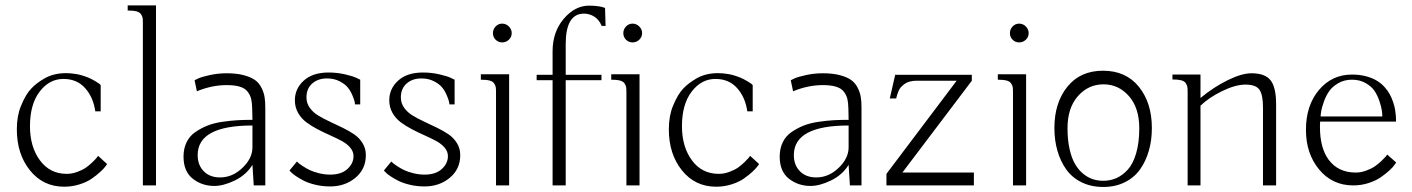

<svg xmlns="http://www.w3.org/2000/svg" viewBox="-20 -704 5361 729"><path d="M231 -426.3Q248 -426.3 269 -422.9Q290 -419.4 314.5 -409.7Q326.7 -404.8 342.3 -395.5Q354.5 -388.2 357.4 -385.7Q360.8 -382.8 362.3 -380.9V-281.2H341.8Q334.5 -334 303.5 -369.1Q272.5 -404.3 220.7 -404.3Q167.5 -404.3 130.6 -356.2Q93.8 -308.1 93.8 -224.6Q93.8 -146.5 131.6 -95.2Q169.4 -43.9 233.4 -43.9Q253.4 -43.9 273.4 -51.3Q293.5 -58.6 306.4 -67.6Q319.3 -76.7 331.3 -88.4Q343.3 -100.1 346.9 -104.7Q350.6 -109.4 352.5 -112.3L386.7 -81.1L380.4 -72.3Q374 -63.5 360.1 -50.8Q346.2 -38.1 327.9 -25.4Q309.6 -12.7 281.7 -3.9Q253.9 4.9 223.6 4.9Q143.6 4.9 93.8 -57.1Q43.9 -119.1 43.9 -212.9Q43.9 -263.7 59.6 -301.8Q78.1 -347.2 99.6 -368.7Q119.1 -389.2 148.9 -406.2Q183.6 -426.3 231 -426.3Z M522.5 0V-616.2Q522.5 -629.4 521.5 -635.7Q520.5 -642.1 515.4 -649.9Q510.3 -657.7 498 -660.9Q485.8 -664.1 464.8 -664.1V-683.6H572.3V0Z M840.8 -425.8Q878.4 -425.8 905.8 -418.5Q933.1 -411.1 948.5 -399.9Q963.9 -388.7 972.9 -370.6Q981.9 -352.5 984.6 -335.4Q987.3 -318.4 987.3 -294.9V0H943.4L938.5 -78.1Q914.6 -39.6 871.6 -18.8Q828.6 2 793.9 2Q746.6 2 711.7 -25.6Q676.8 -53.2 676.8 -109.4Q676.8 -140.1 688.5 -164.1Q700.2 -188 721.7 -202.6Q743.2 -217.3 767.6 -227.1Q792 -236.8 824.2 -241.5Q856.4 -246.1 882.1 -247.6Q907.7 -249 938.5 -249Q938.5 -252.9 937.5 -293Q937 -314.5 933.6 -328.6Q930.2 -342.8 920.4 -355.7Q910.6 -368.7 890.9 -374.8Q871.1 -380.9 840.8 -380.9Q784.2 -380.9 727.5 -357.4L718.8 -399.4L732.9 -406.2Q747.1 -412.6 777.6 -419.2Q808.1 -425.8 840.8 -425.8ZM938.5 -144.5Q938.5 -144.5 938.5 -227.5Q730.5 -227.5 730.5 -115.2Q730.5 -77.1 753.7 -53.7Q776.9 -30.3 815.4 -30.3Q862.8 -30.3 900.6 -66.7Q938.5 -103 938.5 -144.5Z M1079.1 -56.6 1107.4 -90.8Q1109.4 -88.9 1113 -85.4Q1116.7 -82 1129.4 -73.5Q1142.1 -64.9 1155.8 -58.3Q1169.4 -51.8 1190.7 -46.4Q1211.9 -41 1233.4 -41Q1275.9 -41 1299.1 -62.3Q1322.3 -83.5 1322.3 -111.3Q1322.3 -128.4 1310.1 -143.1Q1297.9 -157.7 1278.1 -168.5Q1258.3 -179.2 1234.6 -189.7Q1210.9 -200.2 1187.3 -212.4Q1163.6 -224.6 1143.8 -239.3Q1124 -253.9 1111.8 -275.4Q1099.6 -296.9 1099.6 -323.2Q1099.6 -367.2 1133.3 -397.9Q1167 -428.7 1227.5 -428.7Q1259.3 -428.7 1289.3 -421.9Q1319.3 -415 1333.5 -408.2L1347.7 -401.4V-307.6H1328.1Q1327.6 -311.5 1326.4 -318.1Q1325.2 -324.7 1318.1 -341.8Q1311 -358.9 1300.5 -371.8Q1290 -384.8 1269.3 -395.5Q1248.5 -406.2 1221.7 -406.2Q1187.5 -406.2 1165.5 -387Q1143.6 -367.7 1143.6 -334Q1143.6 -312.5 1156 -294.9Q1168.5 -277.3 1188.2 -265.4Q1208 -253.4 1232.2 -242.2Q1256.3 -231 1280.5 -219.2Q1304.7 -207.5 1324.5 -194.1Q1344.2 -180.7 1356.7 -160.4Q1369.1 -140.1 1369.1 -115.2Q1369.1 -62 1329.6 -29.1Q1290 3.9 1233.4 3.9Q1204.6 3.9 1178 -2.4Q1151.4 -8.8 1134 -17.6Q1116.7 -26.4 1103.8 -35.2Q1090.8 -43.9 1085 -50.3Z M1437.5 -56.6 1465.8 -90.8Q1467.8 -88.9 1471.4 -85.4Q1475.1 -82 1487.8 -73.5Q1500.5 -64.9 1514.2 -58.3Q1527.8 -51.8 1549.1 -46.4Q1570.3 -41 1591.8 -41Q1634.3 -41 1657.5 -62.3Q1680.7 -83.5 1680.7 -111.3Q1680.7 -128.4 1668.5 -143.1Q1656.2 -157.7 1636.5 -168.5Q1616.7 -179.2 1593 -189.7Q1569.3 -200.2 1545.7 -212.4Q1522 -224.6 1502.2 -239.3Q1482.4 -253.9 1470.2 -275.4Q1458 -296.9 1458 -323.2Q1458 -367.2 1491.7 -397.9Q1525.4 -428.7 1585.9 -428.7Q1617.7 -428.7 1647.7 -421.9Q1677.7 -415 1691.9 -408.2L1706.1 -401.4V-307.6H1686.5Q1686 -311.5 1684.8 -318.1Q1683.6 -324.7 1676.5 -341.8Q1669.4 -358.9 1658.9 -371.8Q1648.4 -384.8 1627.7 -395.5Q1606.9 -406.2 1580.1 -406.2Q1545.9 -406.2 1523.9 -387Q1502 -367.7 1502 -334Q1502 -312.5 1514.4 -294.9Q1526.9 -277.3 1546.6 -265.4Q1566.4 -253.4 1590.6 -242.2Q1614.7 -231 1638.9 -219.2Q1663.1 -207.5 1682.9 -194.1Q1702.6 -180.7 1715.1 -160.4Q1727.5 -140.1 1727.5 -115.2Q1727.5 -62 1688 -29.1Q1648.4 3.9 1591.8 3.9Q1563 3.9 1536.4 -2.4Q1509.8 -8.8 1492.4 -17.6Q1475.1 -26.4 1462.2 -35.2Q1449.2 -43.9 1443.4 -50.3Z M1863.3 0V-353.5Q1863.3 -366.7 1862.3 -373Q1861.3 -379.4 1856.2 -387.2Q1851.1 -395 1838.9 -398.2Q1826.7 -401.4 1805.7 -401.4V-421.9H1913.1V0ZM1861.8 -553.2Q1851.6 -563.5 1851.6 -578.1Q1851.6 -592.8 1861.8 -603.5Q1872.1 -614.3 1886.7 -614.3Q1901.4 -614.3 1912.1 -603.5Q1922.9 -592.8 1922.9 -578.1Q1922.9 -563.5 1912.1 -553.2Q1901.4 -543 1886.7 -543Q1872.1 -543 1861.8 -553.2Z M2078.1 0V-399.4H2017.6V-419.9H2078.1V-508.8Q2078.1 -583 2120.6 -632.8Q2163.1 -682.6 2216.8 -682.6Q2235.4 -682.6 2250.5 -680.4Q2265.6 -678.2 2271.5 -675.8L2277.3 -673.8L2279.3 -605.5H2264.6Q2254.4 -629.9 2236.1 -641.1Q2217.8 -652.3 2197.3 -652.3Q2127.9 -652.3 2127.9 -536.1V-419.9H2263.7V-399.4H2127.9V0Z M2358.4 0V-353.5Q2358.4 -366.7 2357.4 -373Q2356.4 -379.4 2351.3 -387.2Q2346.2 -395 2334 -398.2Q2321.8 -401.4 2300.8 -401.4V-421.9H2408.2V0ZM2356.9 -553.2Q2346.7 -563.5 2346.7 -578.1Q2346.7 -592.8 2356.9 -603.5Q2367.2 -614.3 2381.8 -614.3Q2396.5 -614.3 2407.2 -603.5Q2418 -592.8 2418 -578.1Q2418 -563.5 2407.2 -553.2Q2396.5 -543 2381.8 -543Q2367.2 -543 2356.9 -553.2Z M2706.5 -426.3Q2723.6 -426.3 2744.6 -422.9Q2765.6 -419.4 2790 -409.7Q2802.2 -404.8 2817.9 -395.5Q2830.1 -388.2 2833 -385.7Q2836.4 -382.8 2837.9 -380.9V-281.2H2817.4Q2810.1 -334 2779.1 -369.1Q2748 -404.3 2696.3 -404.3Q2643.1 -404.3 2606.2 -356.2Q2569.3 -308.1 2569.3 -224.6Q2569.3 -146.5 2607.2 -95.2Q2645 -43.9 2709 -43.9Q2729 -43.9 2749 -51.3Q2769 -58.6 2782 -67.6Q2794.9 -76.7 2806.9 -88.4Q2818.8 -100.1 2822.5 -104.7Q2826.2 -109.4 2828.1 -112.3L2862.3 -81.1L2856 -72.3Q2849.6 -63.5 2835.7 -50.8Q2821.8 -38.1 2803.5 -25.4Q2785.2 -12.7 2757.3 -3.9Q2729.5 4.9 2699.2 4.9Q2619.1 4.9 2569.3 -57.1Q2519.5 -119.1 2519.5 -212.9Q2519.5 -263.7 2535.2 -301.8Q2553.7 -347.2 2575.2 -368.7Q2594.7 -389.2 2624.5 -406.2Q2659.2 -426.3 2706.5 -426.3Z M3104.5 -425.8Q3142.1 -425.8 3169.4 -418.5Q3196.8 -411.1 3212.2 -399.9Q3227.5 -388.7 3236.6 -370.6Q3245.6 -352.5 3248.3 -335.4Q3251 -318.4 3251 -294.9V0H3207L3202.1 -78.1Q3178.2 -39.6 3135.3 -18.8Q3092.3 2 3057.6 2Q3010.3 2 2975.3 -25.6Q2940.4 -53.2 2940.4 -109.4Q2940.4 -140.1 2952.1 -164.1Q2963.9 -188 2985.4 -202.6Q3006.8 -217.3 3031.2 -227.1Q3055.7 -236.8 3087.9 -241.5Q3120.1 -246.1 3145.8 -247.6Q3171.4 -249 3202.1 -249Q3202.1 -252.9 3201.2 -293Q3200.7 -314.5 3197.3 -328.6Q3193.8 -342.8 3184.1 -355.7Q3174.3 -368.7 3154.5 -374.8Q3134.8 -380.9 3104.5 -380.9Q3047.9 -380.9 2991.2 -357.4L2982.4 -399.4L2996.6 -406.2Q3010.7 -412.6 3041.3 -419.2Q3071.8 -425.8 3104.5 -425.8ZM3202.1 -144.5Q3202.1 -144.5 3202.1 -227.5Q2994.1 -227.5 2994.1 -115.2Q2994.1 -77.1 3017.3 -53.7Q3040.5 -30.3 3079.1 -30.3Q3126.5 -30.3 3164.3 -66.7Q3202.1 -103 3202.1 -144.5Z M3378.9 -419.9H3669.9V-397.5L3406.2 -48.8H3677.7V0H3345.7V-43.9L3612.3 -397.5H3460Q3445.8 -397.5 3434.1 -394.3Q3422.4 -391.1 3414.8 -385.5Q3407.2 -379.9 3401.6 -374Q3396 -368.2 3392.6 -360.4Q3389.2 -352.5 3387.5 -347.7Q3385.7 -342.8 3384.3 -336.7Q3382.8 -330.6 3382.8 -330.1H3358.4Z M3826.2 0V-353.5Q3826.2 -366.7 3825.2 -373Q3824.2 -379.4 3819.1 -387.2Q3814 -395 3801.8 -398.2Q3789.6 -401.4 3768.6 -401.4V-421.9H3876V0ZM3824.7 -553.2Q3814.5 -563.5 3814.5 -578.1Q3814.5 -592.8 3824.7 -603.5Q3835 -614.3 3849.6 -614.3Q3864.3 -614.3 3875 -603.5Q3885.7 -592.8 3885.7 -578.1Q3885.7 -563.5 3875 -553.2Q3864.3 -543 3849.6 -543Q3835 -543 3824.7 -553.2Z M4168 -435.5Q4254.9 -435.5 4304.2 -374.5Q4353.5 -313.5 4353.5 -217.8Q4353.5 -171.4 4342 -131.6Q4330.6 -91.8 4308.6 -60.8Q4286.6 -29.8 4250.7 -12Q4214.8 5.9 4168.9 5.9Q4122.6 5.9 4086.4 -12Q4050.3 -29.8 4028.3 -60.8Q4006.3 -91.8 3994.9 -131.6Q3983.4 -171.4 3983.4 -217.8Q3983.4 -313.5 4032.5 -374.5Q4081.5 -435.5 4168 -435.5ZM4168.9 -17.6Q4195.8 -17.6 4219 -27.8Q4242.2 -38.1 4262.2 -60.1Q4282.2 -82 4293.9 -122.3Q4305.7 -162.6 4305.7 -216.8Q4305.7 -294.4 4266.4 -339.1Q4227.1 -383.8 4169.9 -383.8Q4112.3 -383.8 4072.8 -339.1Q4033.2 -294.4 4033.2 -216.8Q4033.2 -172.9 4041 -138.2Q4048.8 -103.5 4061.8 -81.3Q4074.7 -59.1 4092.5 -44.4Q4110.4 -29.8 4129.2 -23.7Q4147.9 -17.6 4168.9 -17.6Z M4431.6 -420.9H4538.1V-332Q4588.9 -374 4642.1 -399.9Q4695.3 -425.8 4731.4 -425.8Q4783.2 -425.8 4804.2 -399.2Q4825.2 -372.6 4825.2 -308.6V0H4775.4V-295.9Q4775.4 -343.3 4762.2 -363Q4749 -382.8 4709 -382.8Q4670.9 -382.8 4620.4 -358.2Q4569.8 -333.5 4538.1 -302.7V0H4489.3V-354.5Q4489.3 -367.7 4488.3 -374Q4487.3 -380.4 4482.2 -388.2Q4477.1 -396 4464.8 -399.2Q4452.6 -402.3 4431.6 -402.3Z M5113.3 -420.9Q5142.1 -420.9 5166 -414.6Q5189.9 -408.2 5206.5 -398.4Q5223.1 -388.7 5236.1 -374.5Q5249 -360.4 5256.6 -346.4Q5264.2 -332.5 5269.5 -316.4Q5274.9 -300.3 5276.9 -288.6Q5278.8 -276.9 5279.8 -264.6Q5280.8 -252.4 5280.5 -248.5Q5280.3 -244.6 5280.3 -242.2H4992.2Q4991.7 -231.9 4991.7 -222.2Q4991.7 -143.1 5023.9 -98.6Q5060.1 -48.8 5127.9 -48.8Q5147.5 -48.8 5167.2 -56.2Q5187 -63.5 5200.2 -72.5Q5213.4 -81.5 5225.6 -93.3Q5237.8 -105 5241.5 -109.6Q5245.1 -114.3 5247.1 -117.2L5281.2 -86.9L5274.9 -78.1Q5268.6 -68.8 5254.6 -56.2Q5240.7 -43.5 5222.4 -30.8Q5204.1 -18.1 5176.3 -9Q5148.4 0 5118.2 0Q5038.6 0 4988.5 -60.5Q4938.5 -121.1 4938.5 -210.9Q4938.5 -303.7 4987.8 -362.3Q5037.1 -420.9 5113.3 -420.9ZM4994.1 -261.7H5228.5Q5228.5 -270.5 5226.8 -283.7Q5225.1 -296.9 5218 -318.6Q5210.9 -340.3 5199.5 -357.9Q5188 -375.5 5165.5 -388.4Q5143.1 -401.4 5113.3 -401.4Q5084 -401.4 5061.3 -388.2Q5038.6 -375 5026.6 -357.7Q5014.6 -340.3 5006.8 -318.4Q4999 -296.4 4996.8 -283.7Q4994.6 -271 4994.1 -261.7Z"/></svg>

Font: Buda
Style: light
Weight: 400
Version: Version 1.002